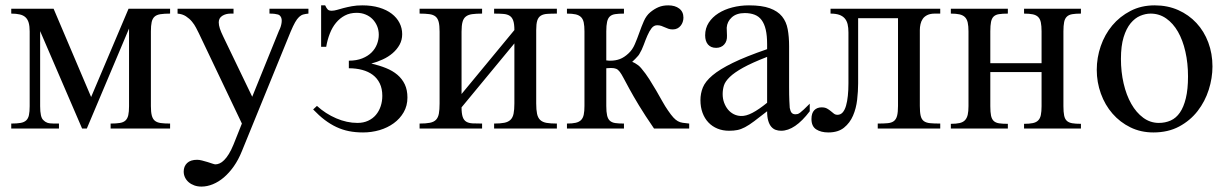

<svg xmlns="http://www.w3.org/2000/svg" viewBox="-20 -480 4582 717"><path d="M393.1 0V-18.6Q414.1 -18.6 427.5 -20.8Q440.9 -22.9 448.5 -30Q456.1 -37.1 459 -49.8Q461.9 -62.5 461.9 -83.5V-373.5L304.2 0H286.6L129.9 -363.8V-83.5Q129.9 -42 141.6 -31.7Q147.9 -24.9 156.5 -21.7Q165 -18.6 181.6 -18.6H200.2V0H22V-18.6Q43.5 -18.6 56.9 -21Q70.3 -23.4 77.9 -30.5Q85.4 -37.6 88.1 -50.3Q90.8 -63 90.8 -83.5V-362.8Q90.8 -381.8 87.2 -394.8Q83.5 -407.7 75.4 -415.3Q67.4 -422.9 54.2 -426Q41 -429.2 22 -429.2V-447.3H180.2L320.3 -117.7L460 -447.3H615.2V-429.2Q593.3 -429.2 579.1 -427Q564.9 -424.8 557.1 -417.7Q549.3 -410.6 546.4 -397.5Q543.5 -384.3 543.5 -362.8V-83.5Q543.5 -61.5 546.9 -48.6Q550.3 -35.6 558.3 -29.1Q566.4 -22.5 580.3 -20.5Q594.2 -18.6 615.2 -18.6V0Z M1131.8 -429.2Q1121.1 -428.2 1112.8 -426Q1104.5 -423.8 1096.9 -416.7Q1089.4 -409.7 1082 -396.7Q1074.7 -383.8 1065.4 -361.8L883.3 84.5Q870.6 116.2 853.3 140.9Q835.9 165.5 816.2 182.4Q796.4 199.2 774.9 208Q753.4 216.8 732.4 216.8Q717.8 216.8 705.6 212.4Q693.4 208 684.6 200.4Q675.8 192.9 670.9 182.6Q666 172.4 666 160.6Q666 141.1 678.7 128.9Q691.4 116.7 716.3 116.7Q724.1 116.7 734.6 119.4Q745.1 122.1 755.4 125.2Q765.6 128.4 773.4 131.1Q781.2 133.8 784.2 133.8Q792 133.8 800.3 130.1Q808.6 126.5 817.1 117.9Q825.7 109.4 834.5 95.2Q843.3 81.1 852.1 59.6L883.3 -18.6L722.7 -355.5Q718.3 -364.3 712.2 -376.2Q706.1 -388.2 696.8 -399.4Q687.5 -410.6 674.3 -419.2Q661.1 -427.7 643.1 -429.2V-447.3H852.1V-429.2H841.3Q823.2 -429.2 810.1 -420.9Q796.9 -412.6 796.9 -396.5Q796.9 -386.2 801 -373.5Q805.2 -360.8 813.5 -343.8L921.9 -118.7L1022 -365.7Q1029.3 -379.4 1031.5 -394.8Q1033.7 -410.2 1027.8 -418.5Q1026.4 -420.4 1024.4 -422.4Q1022.5 -424.3 1018.1 -425.8Q1013.7 -427.2 1006.1 -428.2Q998.5 -429.2 986.3 -429.2V-447.3H1131.8Z M1501.5 -115.7Q1501.5 -85 1487.5 -60.8Q1473.6 -36.6 1450.4 -19.8Q1427.2 -2.9 1397.5 5.9Q1367.7 14.6 1335.9 14.6Q1307.6 14.6 1283.2 9.8Q1258.8 4.9 1236.3 -5.6Q1213.9 -16.1 1192.6 -32.2Q1171.4 -48.3 1149.4 -71.3L1163.6 -84.5Q1195.8 -55.2 1235.6 -38.1Q1275.4 -21 1314.9 -21Q1337.4 -21 1354.7 -29.1Q1372.1 -37.1 1383.8 -51Q1395.5 -64.9 1401.6 -83.3Q1407.7 -101.6 1407.7 -122.1Q1407.7 -148.9 1398.2 -168.5Q1388.7 -188 1372.1 -200.4Q1355.5 -212.9 1332.5 -219Q1309.6 -225.1 1282.7 -225.1V-253.4Q1311.5 -253.4 1332.8 -262Q1354 -270.5 1367.7 -284.2Q1381.3 -297.9 1387.9 -315.2Q1394.5 -332.5 1394.5 -350.1Q1394.5 -367.7 1388.2 -382.8Q1381.8 -397.9 1370.8 -408.9Q1359.9 -419.9 1344.7 -426Q1329.6 -432.1 1312 -432.1Q1287.1 -432.1 1268.1 -422.1Q1249 -412.1 1234.9 -395Q1220.7 -377.9 1211.7 -354.7Q1202.6 -331.5 1198.2 -305.2H1179.2V-460H1194.3Q1199.7 -448.2 1204.3 -444.1Q1209 -439.9 1218.8 -439.9Q1227.5 -439.9 1238.5 -443.1Q1249.5 -446.3 1263.2 -450Q1276.9 -453.6 1294.2 -456.8Q1311.5 -460 1333 -460Q1368.2 -460 1396 -451.7Q1423.8 -443.4 1442.9 -428.7Q1461.9 -414.1 1471.9 -394.5Q1481.9 -375 1481.9 -352.5Q1481.9 -330.6 1472.2 -313Q1462.4 -295.4 1446.3 -281.5Q1430.2 -267.6 1409.4 -258.1Q1388.7 -248.5 1366.7 -242.7Q1396.5 -235.8 1421.4 -225.8Q1446.3 -215.8 1464.1 -200.7Q1481.9 -185.5 1491.7 -164.8Q1501.5 -144 1501.5 -115.7Z M1825.2 0V-18.6Q1848.6 -18.6 1863.3 -21.5Q1877.9 -24.4 1886.5 -32.7Q1895 -41 1897.9 -55.7Q1900.9 -70.3 1900.9 -93.8V-317.9L1703.6 -79.1Q1703.6 -56.2 1707.8 -43.7Q1711.9 -31.2 1721.2 -25.6Q1730.5 -20 1745.1 -19.3Q1759.8 -18.6 1780.3 -18.6V0H1546.9V-18.6Q1570.8 -18.6 1585.4 -21.5Q1600.1 -24.4 1608.2 -32.7Q1616.2 -41 1618.9 -55.7Q1621.6 -70.3 1621.6 -93.8V-361.8Q1621.6 -384.8 1618.2 -398.2Q1614.7 -411.6 1606.2 -418.5Q1597.7 -425.3 1583.3 -427.2Q1568.8 -429.2 1546.9 -429.2V-447.3H1780.3V-429.2Q1758.3 -429.2 1743.7 -427.2Q1729 -425.3 1720 -418.5Q1710.9 -411.6 1707.3 -398.2Q1703.6 -384.8 1703.6 -361.8V-128.9L1900.9 -367.7Q1900.9 -390.1 1896.7 -402.6Q1892.6 -415 1883.5 -420.9Q1874.5 -426.8 1860.1 -428Q1845.7 -429.2 1825.2 -429.2V-447.3H2059.6V-429.2Q2038.1 -429.2 2023.4 -428.2Q2008.8 -427.2 1999.5 -421.4Q1990.2 -415.5 1986.3 -403.1Q1982.4 -390.6 1982.4 -367.7V-93.8Q1982.4 -69.8 1985.6 -54.9Q1988.8 -40 1997.3 -32Q2005.9 -23.9 2020.8 -21.2Q2035.6 -18.6 2059.6 -18.6V0Z M2422.4 0Q2388.2 -49.8 2366.2 -86.2Q2344.2 -122.6 2330.6 -147.7Q2316.9 -172.9 2308.8 -188.2Q2300.8 -203.6 2294.4 -211.9Q2288.1 -220.2 2281 -223.1Q2273.9 -226.1 2261.7 -226.1Q2259.3 -226.1 2256.1 -225.8Q2252.9 -225.6 2250.5 -225.6Q2247.6 -225.1 2244.1 -225.1V-84.5Q2244.1 -62 2247.1 -49.1Q2250 -36.1 2257.3 -29.3Q2264.6 -22.5 2277.3 -20.5Q2290 -18.6 2310.1 -18.6V0H2097.2V-18.6Q2117.2 -18.6 2129.9 -21.5Q2142.6 -24.4 2149.9 -31.7Q2157.2 -39.1 2159.9 -51.8Q2162.6 -64.5 2162.6 -84.5V-362.8Q2162.6 -382.8 2159.9 -395.8Q2157.2 -408.7 2149.9 -416Q2142.6 -423.3 2129.9 -426.3Q2117.2 -429.2 2097.2 -429.2V-447.3H2310.1V-429.2Q2290 -429.2 2277.3 -427.2Q2264.6 -425.3 2257.3 -418.5Q2250 -411.6 2247.1 -398.4Q2244.1 -385.3 2244.1 -362.8V-254.4Q2247.1 -253.9 2250 -253.9Q2252.4 -253.4 2254.9 -253.4H2259.8Q2278.8 -253.4 2294.9 -259.5Q2311 -265.6 2326.7 -280.3Q2341.8 -293.9 2350.8 -315.2Q2359.9 -336.4 2367.7 -358.6Q2375.5 -380.9 2384.5 -401.4Q2393.6 -421.9 2408.2 -434.1Q2422.9 -446.3 2438.7 -453.1Q2454.6 -460 2475.6 -460Q2501 -460 2516.6 -448Q2532.2 -436 2532.2 -414.1Q2532.2 -405.8 2529.5 -397.9Q2526.9 -390.1 2521.7 -383.8Q2516.6 -377.4 2509.3 -373.8Q2502 -370.1 2492.2 -370.1Q2482.9 -370.1 2476.1 -372.6Q2469.2 -375 2462.9 -377.9Q2456.5 -380.9 2449.7 -383.3Q2442.9 -385.7 2434.1 -385.7Q2421.9 -385.7 2413.3 -374.8Q2404.8 -363.8 2397.7 -347.4Q2390.6 -331.1 2383.8 -312.3Q2377 -293.5 2367.7 -278.3Q2365.7 -274.4 2361.3 -269.8Q2356.9 -265.1 2352.5 -260.3Q2347.2 -254.9 2340.8 -249Q2346.2 -247.1 2352.1 -243.7Q2357.4 -240.7 2363.5 -236.1Q2369.6 -231.4 2375.5 -224.1Q2391.1 -205.6 2404.8 -184.1Q2418.5 -162.6 2430.7 -141.6Q2442.9 -120.6 2453.6 -101.3Q2464.4 -82 2474.6 -67.4Q2486.3 -50.3 2494.6 -41.3Q2502.9 -32.2 2511.2 -27.6Q2519.5 -22.9 2529.3 -21.5Q2539.1 -20 2553.7 -18.6V0Z M2844.7 -267.6Q2788.1 -245.6 2755.1 -227.3Q2722.2 -209 2705.1 -192.4Q2688 -175.8 2683.3 -160.4Q2678.7 -145 2678.7 -128.9Q2678.7 -111.3 2684.1 -96.7Q2689.5 -82 2698.5 -71Q2707.5 -60.1 2720 -53.7Q2732.4 -47.4 2746.6 -46.9Q2765.6 -45.9 2789.8 -58.6Q2814 -71.3 2844.7 -96.2ZM3003.9 -64.5Q2948.7 8.3 2897 8.3Q2886.2 8.3 2876.7 4.9Q2867.2 1.5 2860.1 -6.8Q2853 -15.1 2848.9 -29.1Q2844.7 -43 2844.7 -64.5Q2815.4 -41.5 2796.1 -27.1Q2776.9 -12.7 2762 -4.9Q2747.1 2.9 2733.6 5.6Q2720.2 8.3 2702.6 8.3Q2678.7 8.3 2659.2 0.2Q2639.6 -7.8 2625.5 -22.7Q2611.3 -37.6 2603.5 -58.8Q2595.7 -80.1 2595.7 -106Q2595.7 -130.9 2604.7 -153.3Q2613.8 -175.8 2640.6 -198.5Q2667.5 -221.2 2716.3 -245.1Q2765.1 -269 2844.7 -296.4V-314.9Q2844.7 -347.2 2839.6 -369.1Q2834.5 -391.1 2824.2 -405Q2814 -418.9 2798.1 -425Q2782.2 -431.2 2761.2 -431.2Q2730.5 -431.2 2712.9 -415.3Q2695.3 -399.4 2693.8 -376.5L2694.8 -347.2Q2695.8 -326.2 2684.3 -313.7Q2672.9 -301.3 2654.3 -301.3Q2634.8 -301.3 2624 -313.7Q2613.3 -326.2 2613.3 -348.1Q2613.3 -374.5 2626.7 -395.3Q2640.1 -416 2662.8 -430.4Q2685.5 -444.8 2715.1 -452.4Q2744.6 -460 2776.9 -460Q2825.2 -460 2854.7 -449.2Q2884.3 -438.5 2900.4 -418.7Q2916.5 -398.9 2921.6 -370.8Q2926.8 -342.8 2926.8 -307.6V-155.3Q2926.8 -124 2927.7 -104Q2928.7 -84 2929.2 -77.1Q2931.6 -64 2936.5 -58.6Q2941.4 -53.2 2950.7 -53.2Q2955.1 -53.2 2958.7 -54.2Q2962.4 -55.2 2968 -59.3Q2973.6 -63.5 2981.9 -71.3Q2990.2 -79.1 3003.9 -92.8Z M3257.8 0V-18.6Q3280.3 -18.6 3295.2 -20Q3310.1 -21.5 3318.4 -28.1Q3326.7 -34.7 3330.1 -47.9Q3333.5 -61 3333.5 -84.5V-412.1H3184.6V-168.5Q3184.6 -139.6 3180.9 -107.4Q3177.2 -75.2 3165.5 -48.1Q3153.8 -21 3131.8 -3.2Q3109.9 14.6 3073.2 14.6Q3045.9 14.6 3028.1 3.2Q3010.3 -8.3 3010.3 -35.6Q3010.3 -57.6 3020.8 -68.4Q3031.2 -79.1 3048.3 -79.1Q3060.5 -79.1 3068.4 -74.7Q3076.2 -70.3 3082.3 -65.2Q3088.4 -60.1 3094 -55.7Q3099.6 -51.3 3107.4 -51.3Q3119.1 -51.3 3127 -60.3Q3134.8 -69.3 3139.4 -85.2Q3144 -101.1 3146.2 -122.6Q3148.4 -144 3148.4 -168.5V-358.9Q3148.4 -376.5 3145.3 -389.6Q3142.1 -402.8 3134.3 -411.6Q3126.5 -420.4 3113.8 -424.8Q3101.1 -429.2 3081.5 -429.2V-447.3H3491.2V-429.2H3471.2Q3454.1 -429.2 3443.1 -423.8Q3432.1 -418.5 3426 -409.7Q3419.9 -400.9 3417.5 -389.9Q3415 -378.9 3415 -367.7V-84.5Q3415 -60.5 3418.2 -47.4Q3421.4 -34.2 3429.9 -27.8Q3438.5 -21.5 3453.4 -20Q3468.3 -18.6 3491.2 -18.6V0Z M3804.2 0V-17.6Q3824.2 -17.6 3836.9 -20.3Q3849.6 -22.9 3856.9 -30.3Q3864.3 -37.6 3866.9 -50.5Q3869.6 -63.5 3869.6 -83.5V-210.9H3678.2V-83.5Q3678.2 -61 3680.9 -48.1Q3683.6 -35.2 3690.9 -28.3Q3698.2 -21.5 3710.9 -19.5Q3723.6 -17.6 3743.7 -17.6V0H3530.8V-17.6Q3550.8 -17.6 3563.5 -20.5Q3576.2 -23.4 3583.5 -31Q3590.8 -38.6 3593.8 -51.3Q3596.7 -64 3596.7 -83.5V-362.8Q3596.7 -382.8 3593.8 -395.8Q3590.8 -408.7 3583.5 -416Q3576.2 -423.3 3563.5 -426.3Q3550.8 -429.2 3530.8 -429.2V-447.3H3743.7V-429.2Q3723.6 -429.2 3710.9 -427.2Q3698.2 -425.3 3690.9 -418.5Q3683.6 -411.6 3680.9 -398.4Q3678.2 -385.3 3678.2 -362.8V-244.1H3869.6V-362.8Q3869.6 -383.3 3866.9 -396.2Q3864.3 -409.2 3856.9 -416.5Q3849.6 -423.8 3836.9 -426.5Q3824.2 -429.2 3804.2 -429.2V-447.3H4016.6V-429.2Q3996.6 -429.2 3983.9 -427Q3971.2 -424.8 3963.9 -417.7Q3956.5 -410.6 3953.9 -397.5Q3951.2 -384.3 3951.2 -362.8V-83.5Q3951.2 -62 3953.9 -48.8Q3956.5 -35.6 3963.9 -28.8Q3971.2 -22 3983.9 -19.8Q3996.6 -17.6 4016.6 -17.6V0Z M4416.5 -194.3Q4416.5 -244.1 4406.7 -287.1Q4397 -330.1 4378.9 -361.6Q4360.8 -393.1 4335 -411.1Q4309.1 -429.2 4276.9 -429.2Q4257.8 -429.2 4238 -420.9Q4218.3 -412.6 4202.1 -393.1Q4186 -373.5 4176 -341.1Q4166 -308.6 4166 -259.8Q4166 -211.9 4176 -168.5Q4186 -125 4204.6 -92.3Q4223.1 -59.6 4249.3 -40.3Q4275.4 -21 4307.6 -21Q4331.5 -21 4351.8 -30Q4372.1 -39.1 4386.2 -59.6Q4400.4 -80.1 4408.4 -113.3Q4416.5 -146.5 4416.5 -194.3ZM4507.8 -231.9Q4507.8 -188.5 4493.9 -144.8Q4480 -101.1 4452.4 -65.4Q4424.8 -29.8 4383.5 -7.6Q4342.3 14.6 4287.1 14.6Q4240.2 14.6 4201.4 -4.4Q4162.6 -23.4 4134.5 -55.7Q4106.4 -87.9 4091.1 -130.4Q4075.7 -172.9 4075.7 -219.2Q4075.7 -264.6 4090.6 -307.9Q4105.5 -351.1 4133.5 -384.8Q4161.6 -418.5 4201.7 -439.2Q4241.7 -460 4292 -460Q4340.3 -460 4379.9 -442.4Q4419.4 -424.8 4448 -394Q4476.6 -363.3 4492.2 -321.5Q4507.8 -279.8 4507.8 -231.9Z"/></svg>

Font: Doulos SIL CyrE
Style: Regular
Weight: 400
Designer: Walt Agee, Victor Gaultney, Peter Martin, Debbi Hosken, Becca Hirsbrunner
Foundry: SIL International
Version: Version 5.000